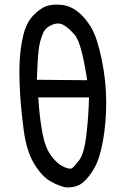

<svg xmlns="http://www.w3.org/2000/svg" viewBox="-20 -814 540 828"><path d="M264 -6Q232 -12 195.5 -33.5Q159 -55 126.5 -109Q94 -163 82 -255Q70 -347 66 -422.5Q62 -498 65 -554.5Q68 -611 81 -664Q94 -717 124 -748Q154 -779 181.5 -788Q209 -797 246 -793Q283 -789 315.5 -763.5Q348 -738 373.5 -695Q399 -652 418.5 -558Q438 -464 438 -375Q438 -286 424.5 -209Q411 -132 387.5 -90.5Q364 -49 337 -26.5Q310 -4 264 -6ZM290 -88Q299 -94 321 -122.5Q343 -151 352.5 -232Q362 -313 364 -394H145Q150 -312 162 -245.5Q174 -179 199 -144.5Q224 -110 251 -96.5Q278 -83 290 -88ZM356 -468Q347 -530 333 -587.5Q319 -645 300 -666.5Q281 -688 258.5 -703.5Q236 -719 207 -708Q178 -697 167 -673.5Q156 -650 149.5 -617.5Q143 -585 139 -470Z"/></svg>

Font: Kosefont JP
Style: Regular
Weight: 400
Designer: Nozomi Seto 瀬戸のぞみ
Version: Version 3.00;June 19, 2020